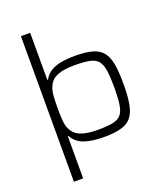

<svg xmlns="http://www.w3.org/2000/svg" viewBox="-167 -856 1011 1170"><g transform="rotate(-20 339.0 -271.0)"><path d="M108 201V-743H168V-438H173Q189 -468 216.5 -485.5Q244 -503 284 -510.5Q324 -518 376 -518Q444 -518 487 -506Q530 -494 554 -465Q578 -436 587 -385Q596 -334 596 -255Q596 -177 586.5 -125.5Q577 -74 553 -45Q529 -16 486 -4Q443 8 376 8Q298 8 247.5 -9.5Q197 -27 173 -72H168V201ZM352 -46Q412 -46 449 -53Q486 -60 504.5 -81Q523 -102 529.5 -144Q536 -186 536 -255Q536 -324 529.5 -366Q523 -408 504.5 -429.5Q486 -451 449 -458Q412 -465 352 -465Q283 -465 241.5 -448Q200 -431 184 -391Q173 -366 170.5 -332Q168 -298 168 -255Q168 -210 170.5 -176.5Q173 -143 182 -123Q200 -80 242 -63Q284 -46 352 -46Z"/></g></svg>

Font: Saira Expanded Light
Style: Regular
Weight: 300
Width: 7
Designer: Hector Gatti with collaboration of the Omnibus-Type team
Foundry: Omnibus-Type
Version: Version 1.101